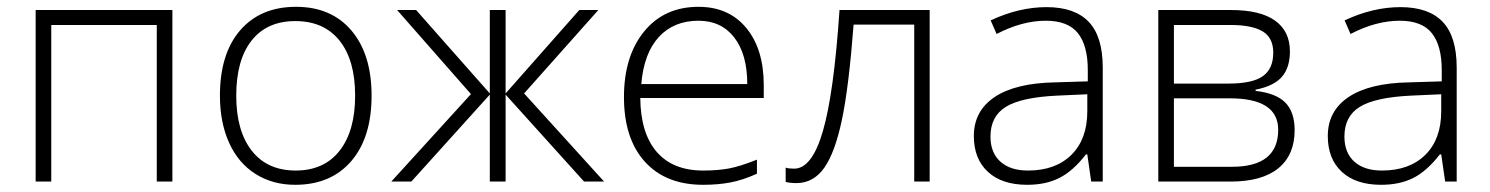

<svg xmlns="http://www.w3.org/2000/svg" viewBox="-20 -522 4285 552"><path d="M127.4 0H82.5V-493.2H475.6V0H430.7V-450.2H127.4Z M1048.3 -247.1Q1048.3 -126.5 989.7 -58.6Q931.2 9.3 828.6 9.3Q763.7 9.3 714.1 -22.2Q664.6 -53.7 638.4 -112.1Q612.3 -170.4 612.3 -247.1Q612.3 -367.7 670.7 -435.1Q729 -502.4 831.1 -502.4Q932.6 -502.4 990.5 -434.1Q1048.3 -365.7 1048.3 -247.1ZM659.2 -247.1Q659.2 -145.5 703.9 -88.6Q748.5 -31.7 830.1 -31.7Q911.6 -31.7 956.3 -88.6Q1001 -145.5 1001 -247.1Q1001 -349.1 956.1 -405.3Q911.1 -461.4 829.1 -461.4Q747.6 -461.4 703.4 -405.5Q659.2 -349.6 659.2 -247.1Z M1388.2 -493.2H1433.6V-253.4L1645.5 -493.2H1700.2L1486.8 -253.4L1716.8 0H1659.2L1433.6 -250V0H1388.2V-250L1162.6 0H1105L1334 -251.5L1121.6 -493.2H1176.3L1388.2 -253.4Z M2001.5 9.3Q1894 9.3 1834 -57.1Q1773.9 -123.5 1773.9 -242.7Q1773.9 -360.4 1831.8 -431.4Q1889.6 -502.4 1988.3 -502.4Q2075.2 -502.4 2125.5 -441.7Q2175.8 -380.9 2175.8 -276.9V-240.2H1820.8Q1821.8 -138.7 1868.2 -85.2Q1914.6 -31.7 2001.5 -31.7Q2043.5 -31.7 2075.4 -37.6Q2107.4 -43.5 2156.2 -63V-22.5Q2114.7 -3.9 2079.3 2.7Q2043.9 9.3 2001.5 9.3ZM1988.3 -462.4Q1917 -462.4 1874 -415.5Q1831.1 -368.7 1823.7 -280.3H2128.4Q2128.4 -365.7 2091.1 -414.1Q2053.7 -462.4 1988.3 -462.4Z M2652.8 0H2608.4V-451.2H2434.1Q2420.4 -272 2400.6 -178Q2380.9 -84 2349.9 -39.8Q2318.8 4.4 2269.5 4.4Q2252 4.4 2238.8 1V-40Q2247.1 -37.1 2263.2 -37.1Q2314.5 -37.1 2345.9 -145.3Q2377.4 -253.4 2393.6 -493.2H2652.8Z M3117.2 0 3106 -78.1H3102.1Q3064.9 -30.3 3025.9 -10.5Q2986.8 9.3 2933.1 9.3Q2860.4 9.3 2820.1 -28.1Q2779.8 -65.4 2779.8 -130.9Q2779.8 -203.1 2839.8 -243.2Q2899.9 -283.2 3013.7 -285.2L3107.4 -288.1V-320.8Q3107.4 -391.1 3078.9 -426.8Q3050.3 -462.4 2986.8 -462.4Q2918.5 -462.4 2845.2 -424.3L2828.1 -463.4Q2909.7 -501.5 2988.8 -501.5Q3069.8 -501.5 3110.1 -459.2Q3150.4 -417 3150.4 -327.6V0ZM2935.5 -31.7Q3014.6 -31.7 3060.3 -76.9Q3106 -122.1 3106 -202.1V-251L3019.5 -247.1Q2916 -242.2 2871.8 -214.8Q2827.6 -187.5 2827.6 -129.4Q2827.6 -83 2856 -57.4Q2884.3 -31.7 2935.5 -31.7Z M3688.5 -374Q3688.5 -327.6 3665.3 -301Q3642.1 -274.4 3589.8 -264.2V-260.7Q3649.4 -253.9 3675.8 -226.6Q3702.1 -199.2 3702.1 -147.9Q3702.1 -76.7 3655.3 -38.3Q3608.4 0 3518.1 0H3310.1V-493.2H3519Q3603.5 -493.2 3646 -462.6Q3688.5 -432.1 3688.5 -374ZM3654.8 -148.9Q3654.8 -239.3 3515.6 -239.3H3355V-42.5H3522Q3654.8 -42.5 3654.8 -148.9ZM3640.6 -370.6Q3640.6 -413.6 3609.9 -431.9Q3579.1 -450.2 3517.1 -450.2H3355V-281.7H3511.7Q3580.6 -281.7 3610.6 -303Q3640.6 -324.2 3640.6 -370.6Z M4134.8 0 4123.5 -78.1H4119.6Q4082.5 -30.3 4043.5 -10.5Q4004.4 9.3 3950.7 9.3Q3877.9 9.3 3837.6 -28.1Q3797.4 -65.4 3797.4 -130.9Q3797.4 -203.1 3857.4 -243.2Q3917.5 -283.2 4031.2 -285.2L4125 -288.1V-320.8Q4125 -391.1 4096.4 -426.8Q4067.9 -462.4 4004.4 -462.4Q3936 -462.4 3862.8 -424.3L3845.7 -463.4Q3927.2 -501.5 4006.3 -501.5Q4087.4 -501.5 4127.7 -459.2Q4168 -417 4168 -327.6V0ZM3953.1 -31.7Q4032.2 -31.7 4077.9 -76.9Q4123.5 -122.1 4123.5 -202.1V-251L4037.1 -247.1Q3933.6 -242.2 3889.4 -214.8Q3845.2 -187.5 3845.2 -129.4Q3845.2 -83 3873.5 -57.4Q3901.9 -31.7 3953.1 -31.7Z"/></svg>

Font: Bpm'online Open Sans Light
Style: Regular
Weight: 300
Foundry: Ascender Corporation
Version: Version 1.10